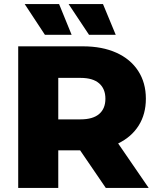

<svg xmlns="http://www.w3.org/2000/svg" viewBox="-20 -929 780 949"><path d="M376 -186H268V0H70V-700H390Q485 -700 555 -668.5Q625 -637 663 -578.5Q701 -520 701 -441Q701 -365 665.5 -308.5Q630 -252 564 -220L715 0H503ZM378 -544H268V-339H378Q439 -339 470 -365.5Q501 -392 501 -441Q501 -490 470 -517Q439 -544 378 -544ZM102 -909H272L334 -757H202ZM319 -909H489L552 -757H420Z"/></svg>

Font: Idrija
Style: Regular
Weight: 800
Designer: Julieta Ulanovsky
Foundry: Julieta Ulanovsky
Version: Version 7.200